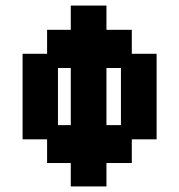

<svg xmlns="http://www.w3.org/2000/svg" viewBox="-20 -658 643 689"><path d="M234 11V-73H149V-158H61V-465H149V-551H234V-638H362V-551H453V-465H542V-158H453V-73H362V11ZM188 -209H234V-414H188ZM362 -209H414V-414H362Z"/></svg>

Font: Pixelify Sans
Style: Bold
Weight: 700
Designer: Stefie Justprince
Foundry: Typecalism Foundryline
Version: Version 1.000